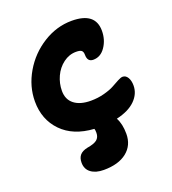

<svg xmlns="http://www.w3.org/2000/svg" viewBox="-143 -769 910 1015"><g transform="rotate(-20 311.5 -261.5)"><path d="M267.1 138.2Q222.2 138.2 195.6 118.4Q168.9 98.6 168.9 62Q168.9 35.6 182.1 20Q195.3 4.4 225.1 -2Q264.6 -8.3 280.8 -21.7Q296.9 -35.2 296.9 -60.1Q296.9 -75.7 293.9 -83Q177.7 -90.3 112.8 -157.2Q47.9 -224.1 47.9 -326.2Q47.9 -410.6 93.3 -488.3Q138.7 -565.9 214.8 -613.5Q291 -661.1 376 -661.1Q508.8 -661.1 508.8 -557.1Q508.8 -506.3 482.2 -467.3Q455.6 -428.2 414.1 -428.2Q380.9 -428.2 380.9 -467.8Q380.9 -484.4 373 -491.7Q365.2 -499 341.8 -499Q302.7 -499 269.8 -474.4Q236.8 -449.7 219 -410.9Q201.2 -372.1 201.2 -330.1Q201.2 -281.2 234.9 -255.1Q268.6 -229 328.1 -229Q368.2 -229 404.3 -238.8Q440.4 -248.5 460.7 -260Q481 -271.5 499.5 -281.2Q518.1 -291 527.8 -291Q545.4 -291 556.2 -273.2Q566.9 -255.4 566.9 -228Q566.9 -181.2 530.3 -145Q493.7 -108.9 423.8 -92.8Q443.8 -56.6 443.8 -1Q443.8 63.5 397 100.8Q350.1 138.2 267.1 138.2Z"/></g></svg>

Font: Shantell Sans Irregular Bouncy
Style: Bold
Weight: 700
Designer: Stephen Nixon, Anya Danilova, Shantell Martin
Foundry: Arrow Type
Version: Version 1.006;[9816181b4]